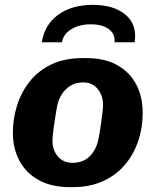

<svg xmlns="http://www.w3.org/2000/svg" viewBox="-20 -760 640 790"><path d="M269 10Q191 10 138.5 -19.5Q86 -49 59.5 -99.5Q33 -150 33 -214Q33 -271 50 -325.5Q67 -380 102 -424.5Q137 -469 191.5 -495Q246 -521 320 -521H334Q411 -521 462.5 -492Q514 -463 540.5 -412.5Q567 -362 567 -297Q567 -231 547 -175Q527 -119 490 -77.5Q453 -36 400 -13Q347 10 281 10ZM278 -90Q323 -90 350 -118Q377 -146 385 -187Q390 -212 394 -240Q398 -268 401 -292Q404 -316 404 -329Q404 -353 394.5 -374Q385 -395 367 -408Q349 -421 322 -421Q292 -421 269.5 -407Q247 -393 233 -370Q219 -347 214 -318Q206 -272 201 -236Q196 -200 196 -180Q196 -155 206 -134.5Q216 -114 234.5 -102Q253 -90 278 -90ZM152 -586Q163 -658 219 -699Q275 -740 362 -740Q449 -740 497 -699Q545 -658 534 -586H451Q455 -619 428.5 -639.5Q402 -660 354 -660Q306 -660 273 -639.5Q240 -619 235 -586Z"/></svg>

Font: Chivo Mono Medium
Style: Bold Italic
Weight: 700
Italic angle: -8.05°
Monospace: yes
Version: Version 1.008